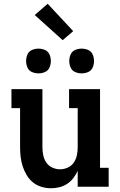

<svg xmlns="http://www.w3.org/2000/svg" viewBox="-20 -995 640 1023"><path d="M252 8Q226 8 201 0.5Q176 -7 156 -23Q136 -39 122.5 -61.5Q109 -84 101 -108.5Q93 -133 90 -158.5Q87 -184 87 -210V-419H41V-520H206V-210Q206 -189 210.5 -167.5Q215 -146 227 -128.5Q239 -111 259 -102Q279 -93 300 -93Q321 -93 341 -102Q361 -111 373 -128.5Q385 -146 389.5 -167.5Q394 -189 394 -210V-419H348V-520H513V-101H559V0H394V-85Q385 -65 371 -46.5Q357 -28 338 -15.5Q319 -3 296.5 2.5Q274 8 252 8ZM415 -604Q402 -604 388.5 -608Q375 -612 366 -621Q357 -630 353 -643.5Q349 -657 349 -670Q349 -683 353 -696.5Q357 -710 366 -719Q375 -728 388.5 -732Q402 -736 415 -736Q428 -736 441.5 -732Q455 -728 464 -719Q473 -710 477 -696.5Q481 -683 481 -670Q481 -657 477 -643.5Q473 -630 464 -621Q455 -612 441.5 -608Q428 -604 415 -604ZM185 -604Q172 -604 158.5 -608Q145 -612 136 -621Q127 -630 123 -643.5Q119 -657 119 -670Q119 -683 123 -696.5Q127 -710 136 -719Q145 -728 158.5 -732Q172 -736 185 -736Q198 -736 211.5 -732Q225 -728 234 -719Q243 -710 247 -696.5Q251 -683 251 -670Q251 -657 247 -643.5Q243 -630 234 -621Q225 -612 211.5 -608Q198 -604 185 -604ZM314 -781 165 -915 234 -975 370 -829Z"/></svg>

Font: Iosevka Etoile
Style: Bold
Weight: 700
Designer: Belleve Invis
Foundry: Belleve Invis
Version: Version 28.1.0; ttfautohint (v1.8.4)